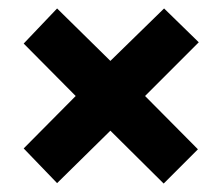

<svg xmlns="http://www.w3.org/2000/svg" viewBox="-20 -580 525 454"><path d="M368 -560 241 -436 115 -560 36 -477 159 -353 36 -229 115 -147 241 -271 367 -146 448 -227 323 -353 450 -480Z"/></svg>

Font: Noto Sans Arabic UI XCn XBd
Style: Regular
Weight: 800
Width: 2
Designer: Monotype Design Team, Nadine Chahine and Nizar Qandah
Foundry: Monotype Imaging Inc.
Version: Version 2.010